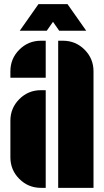

<svg xmlns="http://www.w3.org/2000/svg" viewBox="-20 -904 500 924"><path d="M30 -561Q30 -622 73 -665Q116 -708 177 -708H200V-530H30ZM30 -323Q30 -384 73 -427Q116 -470 177 -470H200V0H177Q116 0 73 -43Q30 -86 30 -147ZM283 -708Q344 -708 387 -665Q430 -622 430 -561V0H260V-708ZM395 -756H265L235 -799L205 -756H75L165 -884H305Z"/></svg>

Font: Promplate
Style: Bold
Weight: 400
Designer: Evgeny Tarasenko
Foundry: Evgeny Tarasenko
Version: Version 1.000